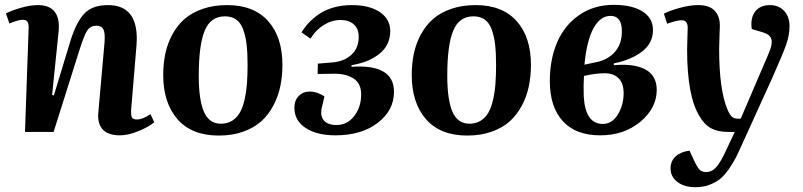

<svg xmlns="http://www.w3.org/2000/svg" viewBox="-20 -549 3343 799"><path d="M606 -74.2 622.1 -40Q599.1 -21 556.4 -3.4Q513.7 14.2 479 14.2Q430.2 14.2 407.5 -10.3Q384.8 -34.7 389.2 -81.1L415 -372.1Q418 -411.6 410.4 -426.8Q402.8 -441.9 381.8 -441.9Q356 -441.9 343 -422.1Q330.1 -402.3 311 -341.8L203.1 0H84L99.1 -430.2Q100.1 -449.2 94.5 -458Q88.9 -466.8 74.2 -466.8Q57.1 -466.8 19 -451.2L4.9 -493.2Q24.4 -503.9 64.7 -515.9Q105 -527.8 138.2 -527.8Q185.5 -527.8 207.3 -500.5Q229 -473.1 224.1 -419.9L196.8 -153.8L204.1 -151.9L272.9 -377.9Q297.4 -457.5 331.1 -492.7Q364.7 -527.8 429.2 -527.8Q561.5 -527.8 547.9 -358.9L525.9 -94.2Q524.4 -70.3 528.8 -61Q533.2 -51.8 549.8 -51.8Q574.7 -51.8 606 -74.2Z M890.1 15.1Q777.8 15.1 718.5 -53Q659.2 -121.1 659.2 -236.8Q659.2 -284.7 668.2 -326.7Q677.2 -368.7 697.5 -406Q717.8 -443.4 748 -470Q778.3 -496.6 823.7 -512.2Q869.1 -527.8 925.3 -527.8Q1036.1 -527.8 1095.7 -461.4Q1155.3 -395 1155.3 -278.8Q1155.3 -231.9 1146.5 -189.9Q1137.7 -147.9 1117.7 -109.9Q1097.7 -71.8 1067.4 -44.4Q1037.1 -17.1 991.9 -1Q946.8 15.1 890.1 15.1ZM899.4 -34.2Q926.3 -34.2 946 -46.6Q965.8 -59.1 978 -80.1Q990.2 -101.1 997.6 -133.3Q1004.9 -165.5 1007.6 -200Q1010.3 -234.4 1010.3 -278.8Q1010.3 -329.1 1006.1 -364.3Q1002 -399.4 991.7 -427Q981.4 -454.6 962.6 -467.8Q943.8 -481 916 -481Q856.4 -481 831.8 -421.1Q807.1 -361.3 807.1 -233.9Q807.1 -133.8 828.6 -84Q850.1 -34.2 899.4 -34.2Z M1376 14.2Q1298.8 14.2 1252 -16.4Q1205.1 -46.9 1205.1 -101.1Q1205.1 -130.9 1223.1 -149.4Q1241.2 -168 1269 -168Q1299.8 -168 1330.1 -147.9L1318.8 -99.1Q1312 -65.9 1328.1 -47.4Q1344.2 -28.8 1380.9 -28.8Q1425.3 -28.8 1454.1 -66.2Q1482.9 -103.5 1482.9 -155.8Q1482.9 -201.7 1451.9 -221.9Q1420.9 -242.2 1372.1 -242.2L1301.8 -241.2L1302.7 -284.2L1361.8 -289.1Q1412.1 -293 1442.4 -321Q1472.7 -349.1 1472.7 -395Q1472.7 -429.7 1452.1 -447.8Q1431.6 -465.8 1397.9 -465.8Q1361.3 -465.8 1328.1 -445.6Q1294.9 -425.3 1272 -388.2L1234.9 -414.1Q1247.6 -435.5 1264.9 -454.1Q1282.2 -472.7 1307.1 -490Q1332 -507.3 1367.4 -517.6Q1402.8 -527.8 1443.8 -527.8Q1518.1 -527.8 1561 -498.5Q1604 -469.2 1604 -419.9Q1604 -361.3 1559.1 -325.2Q1514.2 -289.1 1442.9 -277.8V-271Q1619.6 -283.2 1619.6 -167Q1619.6 -89.8 1552 -37.8Q1484.4 14.2 1376 14.2Z M1924.3 15.1Q1812 15.1 1752.7 -53Q1693.4 -121.1 1693.4 -236.8Q1693.4 -284.7 1702.4 -326.7Q1711.4 -368.7 1731.7 -406Q1752 -443.4 1782.2 -470Q1812.5 -496.6 1857.9 -512.2Q1903.3 -527.8 1959.5 -527.8Q2070.3 -527.8 2129.9 -461.4Q2189.5 -395 2189.5 -278.8Q2189.5 -231.9 2180.7 -189.9Q2171.9 -147.9 2151.9 -109.9Q2131.8 -71.8 2101.6 -44.4Q2071.3 -17.1 2026.1 -1Q1981 15.1 1924.3 15.1ZM1933.6 -34.2Q1960.4 -34.2 1980.2 -46.6Q2000 -59.1 2012.2 -80.1Q2024.4 -101.1 2031.7 -133.3Q2039.1 -165.5 2041.7 -200Q2044.4 -234.4 2044.4 -278.8Q2044.4 -329.1 2040.3 -364.3Q2036.1 -399.4 2025.9 -427Q2015.6 -454.6 1996.8 -467.8Q1978 -481 1950.2 -481Q1890.6 -481 1866 -421.1Q1841.3 -361.3 1841.3 -233.9Q1841.3 -133.8 1862.8 -84Q1884.3 -34.2 1933.6 -34.2Z M2268.1 -211.9Q2268.1 -301.3 2298.3 -372.3Q2328.6 -443.4 2389.9 -486.1Q2451.2 -528.8 2534.2 -528.8Q2609.9 -528.8 2653.6 -501.5Q2697.3 -474.1 2697.3 -423.8Q2697.3 -369.6 2652.3 -334.7Q2607.4 -299.8 2534.2 -285.2V-277.8Q2620.1 -285.2 2666.5 -259.5Q2712.9 -233.9 2712.9 -174.8Q2712.9 -99.6 2645.3 -42.7Q2577.6 14.2 2477.1 14.2Q2376.5 14.2 2322.3 -44.7Q2268.1 -103.5 2268.1 -211.9ZM2412.1 -279.8 2469.2 -292Q2516.1 -304.2 2542 -336.7Q2567.9 -369.1 2567.9 -418.9Q2567.9 -482.9 2521 -482.9Q2478 -482.9 2450 -431.9Q2421.9 -380.9 2412.1 -279.8ZM2488.3 -33.2Q2527.3 -33.2 2551.3 -72.8Q2575.2 -112.3 2575.2 -161.1Q2575.2 -202.6 2554.2 -223.4Q2533.2 -244.1 2497.1 -244.1Q2456.1 -244.1 2410.2 -232.9Q2407.7 -194.3 2409.2 -148.9Q2415.5 -33.2 2488.3 -33.2Z M3194.8 -227.1 3067.4 53.2Q3052.2 87.4 3041 109.1Q3029.8 130.9 3012 156.2Q2994.1 181.6 2976.1 196Q2958 210.4 2931.9 220.2Q2905.8 230 2874.5 230Q2827.6 230 2799.1 208.3Q2770.5 186.5 2770.5 151.9Q2770.5 120.6 2792.2 101.3Q2814 82 2849.6 78.1L2866.7 115.2Q2881.3 147 2891.1 157Q2900.9 167 2918.5 167Q2942.4 167 2960.7 146.5Q2979 126 3001.5 77.1L3037.6 0H3010.7Q2967.3 0 2939.2 -15.1Q2911.1 -30.3 2890.6 -65.9Q2839.4 -149.4 2839.4 -342.8Q2839.4 -356.4 2840.6 -390.4Q2841.8 -424.3 2841.8 -434.1Q2841.8 -464.8 2816.4 -464.8Q2797.4 -464.8 2756.3 -450.2L2742.7 -492.2Q2767.6 -504.9 2809.3 -516.4Q2851.1 -527.8 2885.7 -527.8Q2932.6 -527.8 2954.6 -503.9Q2976.6 -480 2975.6 -439Q2975.6 -429.7 2974.1 -398.2Q2972.7 -366.7 2972.7 -345.2Q2972.7 -174.8 3007.8 -91.8Q3017.6 -70.3 3026.4 -62.7Q3035.2 -55.2 3048.3 -55.2H3062.5L3178.7 -326.2Q3195.3 -364.7 3190.4 -384.8Q3185.5 -404.8 3155.8 -414.1L3108.4 -428.2Q3102.1 -474.1 3122.6 -501Q3143.1 -527.8 3184.6 -527.8Q3220.2 -527.8 3242.9 -503.9Q3265.6 -480 3265.6 -439.9Q3265.6 -402.8 3251.5 -362.8Q3237.3 -322.8 3194.8 -227.1Z"/></svg>

Font: Literata SemiBold
Style: Italic
Weight: 650
Italic angle: -2.39999°
Designer: Latin by Veronika Burian and Jose Scaglione. Greek by Irene Vlachou. Cyrillic by Vera Evstafieva
Foundry: TypeTogether
Version: Version 3.021